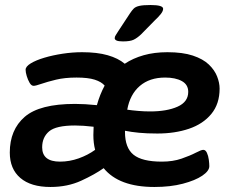

<svg xmlns="http://www.w3.org/2000/svg" viewBox="-20 -738 940 765"><path d="M181 7Q103 7 61 -29Q19 -65 19 -130Q19 -221 78.5 -272.5Q138 -324 279 -324Q317 -324 366 -319Q378 -362 397 -397Q384 -412 357.5 -420.5Q331 -429 285 -429Q238 -429 203 -420.5Q168 -412 145 -404Q122 -396 114 -396Q105 -396 98 -408Q91 -420 86.5 -435Q82 -450 82 -460Q82 -473 102.5 -485.5Q123 -498 156.5 -508Q190 -518 229.5 -524Q269 -530 307 -530Q367 -530 409 -518Q451 -506 477 -484Q510 -506 552.5 -518Q595 -530 647 -530Q708 -530 748.5 -516.5Q789 -503 812 -481Q835 -459 845 -433.5Q855 -408 855 -385Q855 -324 822 -284Q789 -244 733 -225Q677 -206 607 -206Q565 -206 534 -209Q503 -212 478 -217V-212Q478 -149 512 -121.5Q546 -94 625 -94Q669 -94 703.5 -106Q738 -118 760 -129.5Q782 -141 790 -141Q799 -141 804.5 -129Q810 -117 812 -101.5Q814 -86 814 -76Q814 -57 786 -38Q758 -19 708.5 -6Q659 7 595 7Q454 7 393 -68Q358 -43 303.5 -18Q249 7 181 7ZM578 -294Q645 -294 687.5 -313Q730 -332 730 -372Q730 -401 704.5 -415Q679 -429 638 -429Q576 -429 537 -395.5Q498 -362 487 -301Q507 -298 531.5 -296Q556 -294 578 -294ZM148 -151Q148 -94 219 -94Q257 -94 293.5 -107Q330 -120 359 -141Q352 -168 352 -200Q352 -217 353 -233Q311 -238 279 -238Q203 -238 175.5 -214.5Q148 -191 148 -151ZM470 -573Q452 -573 444.5 -576.5Q437 -580 437 -586Q437 -592 441.5 -598.5Q446 -605 452 -615L498 -685Q506 -697 513 -704Q520 -711 535 -714.5Q550 -718 580 -718Q630 -718 630 -703Q630 -694 621 -682.5Q612 -671 597 -657L542 -601Q526 -586 512 -579.5Q498 -573 470 -573Z"/></svg>

Font: Asap Semi Expanded Semi Expanded SemiBold
Style: Italic
Weight: 600
Width: 6
Italic angle: -6°
Designer: Pablo Cosgaya
Foundry: Omnibus-Type
Version: Version 3.001; ttfautohint (v1.8.4.7-5d5b)